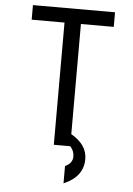

<svg xmlns="http://www.w3.org/2000/svg" viewBox="-61 -777 708 1024"><g transform="rotate(5 293.0 -265.5)"><path d="M249 0V-654.3H73.2V-732.4H512.7V-654.3H336.9V-64.5Q422.9 -15.6 422.9 61.5Q422.9 156.2 318.4 200.2V107.9Q358.4 88.9 358.4 53.7Q358.4 22.9 336.9 0Z"/></g></svg>

Font: Consola Mono
Style: Book
Weight: 400
Monospace: yes
Designer: Wojciech Kalinowski "wmk69" (wmk69@o2.pl)
Foundry: Wojciech Kalinowski "wmk69" (wmk69@o2.pl)
Version: Version 2.1.0